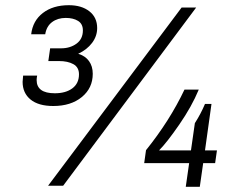

<svg xmlns="http://www.w3.org/2000/svg" viewBox="-20 -715 919 739"><path d="M354 -607Q354 -576 334.5 -550Q315 -524 281 -508Q308 -500 322.5 -480Q337 -460 337 -431Q337 -376 295 -341.5Q253 -307 185 -307Q128 -307 97.5 -332Q67 -357 67 -400Q67 -402 69 -424H123Q121 -414 121 -407Q121 -356 191 -356Q233 -356 258.5 -375Q284 -394 284 -429Q284 -456 262.5 -468Q241 -480 207 -480H166L173 -529H215Q250 -529 274.5 -547Q299 -565 299 -598Q299 -623 280.5 -634.5Q262 -646 233 -646Q202 -646 180.5 -630Q159 -614 154 -583H100Q106 -635 145 -665Q184 -695 245 -695Q294 -695 324 -671.5Q354 -648 354 -607ZM679 -686H735L223 0H165ZM592 -136H715L730 -241Q753 -277 769 -315H794L769 -136H815L808 -87H762L749 4H695L708 -87H535L542 -137Q633 -250 690 -370H745Q718 -305 670 -235.5Q622 -166 592 -136Z"/></svg>

Font: Chivo
Style: Italic
Weight: 400
Italic angle: -8.05°
Designer: Hector Gatti
Foundry: Omnibus-Type
Version: Version 1.007